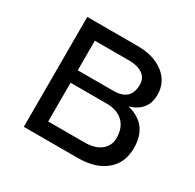

<svg xmlns="http://www.w3.org/2000/svg" viewBox="-111 -588 718 708"><g transform="rotate(30 248.0 -234.0)"><path d="M367 -258Q461 -235 461 -135Q461 -72 418 -36Q375 0 299 0H70V-468H283Q354 -468 396 -435Q438 -402 438 -348Q438 -280 367 -258ZM138 -406V-280H290Q363 -280 363 -348Q363 -376 342 -391Q321 -406 283 -406ZM292 -62Q337 -62 362 -82Q387 -102 387 -135Q387 -178 362 -202.5Q337 -227 292 -227H138V-62Z"/></g></svg>

Font: Didact Gothic
Style: Regular
Weight: 400
Designer: Daniel Johnson
Foundry: Daniel Johnson
Version: Version 2.101;PS 002.101;hotconv 1.0.88;makeotf.lib2.5.64775